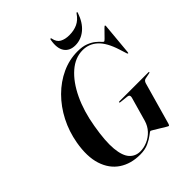

<svg xmlns="http://www.w3.org/2000/svg" viewBox="-243 -1029 1182 1182"><g transform="rotate(-45 348.0 -438.0)"><path d="M462.5 -713Q504.5 -713 533.2 -701.8Q562 -690.5 579.8 -676Q597.5 -661.5 607 -650.5Q616.5 -639.5 621 -639.5Q624 -639.5 634.2 -649.5Q644.5 -659.5 657 -672.8Q669.5 -686 679.8 -696Q690 -706 692 -706Q696.5 -706 696 -698.5L677 -491Q676.5 -483.5 673 -483.5Q670 -483.5 667.5 -490.5L652.5 -538Q626 -621.5 585.2 -658.8Q544.5 -696 489.5 -696Q424 -696 367.5 -646.8Q311 -597.5 270 -511.5Q229 -425.5 210.5 -315Q190.5 -199.5 197 -131.2Q203.5 -63 230.8 -33.2Q258 -3.5 300 -3.5Q331.5 -3.5 362.8 -17Q394 -30.5 418 -56.2Q442 -82 452.5 -118L497 -275Q502.5 -296.5 483 -299L427.5 -305Q420.5 -306 421 -309.5Q421 -313 426.5 -313H679.5Q684.5 -313 684.5 -310.5Q684 -307 678 -305.5L640.5 -298Q625.5 -295 620 -276L542.5 -1.5Q539.5 9.5 534 9.5Q532 9.5 517.2 0.8Q502.5 -8 483.5 -19.8Q464.5 -31.5 449.8 -40.2Q435 -49 433 -49Q428 -49 409.8 -34.2Q391.5 -19.5 360.2 -4.8Q329 10 285.5 10Q205 10 148 -28Q91 -66 67.2 -139.5Q43.5 -213 62 -319Q76.5 -401 113.2 -472.5Q150 -544 204 -598Q258 -652 324 -682.5Q390 -713 462.5 -713ZM497 -818.5Q537.5 -818.5 568.5 -833Q599.5 -847.5 622.5 -881.5Q625.5 -886 628.5 -886Q633.5 -886 631 -879Q609.5 -815 569.2 -781.5Q529 -748 479 -748Q430.5 -748 407.2 -781.5Q384 -815 395.5 -879Q396 -886 401 -886Q404.5 -886 405 -881.5Q411.5 -845.5 436.2 -832Q461 -818.5 497 -818.5Z"/></g></svg>

Font: Fraunces 144pt S000 SemiBold
Style: Italic
Weight: 600
Italic angle: -16°
Version: Version 1.000; ttfautohint (v1.8.3)